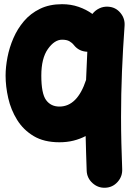

<svg xmlns="http://www.w3.org/2000/svg" viewBox="-20 -592 627 903"><path d="M488.8 -560.5Q523.4 -558.6 545.9 -532Q568.4 -505.4 565.9 -470.7Q558.1 -363.3 553.7 -256.6Q549.3 -149.9 549.3 -42.5Q549.3 19 550.8 80.3Q552.2 141.6 554.7 203.6Q556.2 237.8 533 263.7Q509.8 289.6 475.1 291Q440.9 292.5 415 269Q389.2 245.6 387.7 211.4Q386.2 170.4 385 129.6Q383.8 88.9 382.8 47.9Q356.9 61.5 326.2 69.3Q295.4 77.1 259.3 77.1Q187 77.1 138.2 47.9Q89.4 18.6 60.3 -28.6Q31.2 -75.7 18.8 -130.4Q6.3 -185.1 6.3 -236.3Q6.3 -276.4 15.1 -322.3Q23.9 -368.2 43 -412.4Q62 -456.5 92.8 -492.7Q123.5 -528.8 168 -550.5Q212.4 -572.3 272 -572.3Q313.5 -572.3 349.6 -559.8Q385.7 -547.4 414.6 -526.4Q427.2 -543 446.8 -552.5Q466.3 -562 488.8 -560.5ZM174.3 -236.3Q174.3 -151.9 196.8 -121.3Q219.2 -90.8 259.3 -90.8Q343.8 -90.8 384.8 -216.3Q387.2 -282.2 390.6 -348.6Q351.1 -350.1 327.6 -379.9Q318.8 -391.1 306.2 -398.2Q293.5 -405.3 272 -405.3Q236.3 -405.3 205.3 -361.6Q174.3 -317.9 174.3 -236.3Z"/></svg>

Font: Mikhak-FD Black
Style: Regular
Weight: 900
Designer: Amin Abedi
Version: Version 3.2